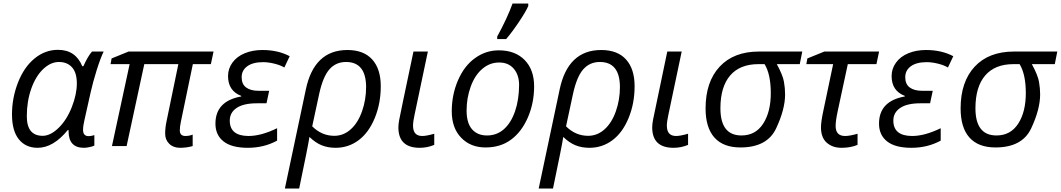

<svg xmlns="http://www.w3.org/2000/svg" viewBox="-20 -827 6006 1087"><path d="M131.8 -168.9Q131.8 -58.1 221.7 -58.1Q265.6 -58.1 311.8 -103Q357.9 -147.9 386.5 -220.5Q415 -293 415 -354.5Q415 -416 387.7 -446Q360.4 -476.1 313.5 -476.1Q266.6 -476.1 224.1 -435.5Q181.6 -395 156.7 -324Q131.8 -252.9 131.8 -168.9ZM308.1 -544.9Q407.7 -544.9 445.8 -452.1H452.1Q478.5 -510.7 501 -535.2H566.9Q548.8 -498 527.3 -429.7Q505.9 -361.3 493.2 -304.2L458 -147Q450.2 -113.8 450.2 -91.8Q450.2 -56.2 481.9 -56.2Q495.6 -56.2 514.2 -62V-2.9Q504.9 2.4 485.8 6.1Q466.8 9.8 455.1 9.8Q368.2 9.8 368.2 -84.5V-90.8H363.8Q281.7 9.8 192.9 9.8Q125.5 9.8 86.7 -38.3Q47.9 -86.4 47.9 -179.7Q47.9 -272.9 82 -360.1Q116.2 -447.3 175.8 -496.1Q235.4 -544.9 308.1 -544.9Z M998 -88.9Q998 -57.1 1029.8 -57.1Q1051.3 -57.1 1070.8 -64.9V0Q1036.6 9.8 999 9.8Q961.4 9.8 938.2 -12.9Q915 -35.6 915 -70.3Q915 -105 923.8 -145L989.7 -463.9H796.9L696.8 0H613.8L713.9 -463.9H606L611.8 -496.1L708 -535.2H1189L1173.8 -463.9H1071.8L1003.9 -137.2Q998 -108.9 998 -88.9Z M1345.7 -284.2Q1271 -312.5 1271 -396.5Q1271 -438.5 1296.1 -472.9Q1321.3 -507.3 1365.7 -525.6Q1410.2 -543.9 1465.8 -543.9Q1553.7 -543.9 1620.1 -508.8L1589.8 -444.8Q1566.9 -458.5 1532.7 -466.8Q1498.5 -475.1 1469.7 -475.1Q1411.6 -475.1 1379.9 -451.9Q1348.1 -428.7 1348.1 -389.6Q1348.1 -350.6 1373.5 -331.8Q1398.9 -313 1442.9 -313H1503.9L1488.8 -242.2H1434.1Q1358.4 -242.2 1319.6 -215.8Q1280.8 -189.5 1280.8 -144.5Q1280.8 -57.6 1386.7 -57.1Q1458.5 -57.1 1548.8 -101.1V-30.8Q1474.1 9.8 1382.8 9.8Q1291.5 9.8 1245.6 -26.4Q1199.7 -62.5 1199.7 -127Q1199.7 -254.9 1345.7 -280.8Z M2052.7 -334Q2052.2 -476.1 1939 -476.1Q1882.3 -476.1 1845.7 -435.3Q1809.1 -394.5 1787.6 -297.9L1747.6 -111.8Q1801.3 -58.1 1872.6 -58.1Q1924.8 -58.1 1965.8 -95Q2006.8 -131.8 2029.8 -197.3Q2052.7 -262.7 2052.7 -334ZM1946.8 -543.9Q2039.1 -543.9 2087.4 -490.2Q2135.7 -436.5 2135.7 -338.9Q2135.7 -241.2 2101.6 -158.4Q2067.4 -75.7 2010 -33Q1952.6 9.8 1879.9 9.8Q1836.9 9.8 1801.8 -4.2Q1766.6 -18.1 1731.9 -51.8Q1725.1 -4.9 1673.8 240.2H1592.8L1710.9 -317.9Q1757.3 -543.9 1946.8 -543.9Z M2235.4 -106Q2235.4 -122.1 2240 -148.2Q2244.6 -174.3 2320.8 -535.2H2402.3L2326.7 -175.8Q2318.4 -138.7 2318.4 -115.2Q2318.4 -57.1 2370.6 -57.1Q2394 -57.1 2438.5 -69.8V-6.8Q2398.9 9.8 2356.4 9.8Q2235.4 9.8 2235.4 -106Z M2918.9 -347.2Q2918.5 -403.3 2888.2 -438.5Q2857.9 -473.6 2805.2 -473.1Q2752.4 -473.1 2710.4 -437Q2668.5 -401.4 2645 -336.9Q2621.6 -272.5 2621.6 -201.2Q2621.6 -129.9 2652.8 -94.7Q2684.1 -59.6 2737.8 -60.1Q2792.5 -60.1 2833 -95.7Q2873.5 -131.8 2896 -197.3Q2918.5 -262.7 2918.9 -347.2ZM2803.7 -542Q2896.5 -542 2950.2 -487.3Q3003.9 -432.6 3003.9 -337.9Q3003.9 -244.1 2968.8 -162.6Q2933.6 -81.1 2873.5 -36.6Q2814 7.8 2729 7.8Q2644 7.8 2590.8 -47.4Q2537.6 -102.5 2537.6 -196.8Q2537.6 -291 2573.2 -373Q2608.9 -455.1 2669.4 -498Q2730 -542 2803.7 -542ZM2970.7 -807.1V-793Q2958.5 -763.7 2919.4 -705.1Q2880.4 -646.5 2845.7 -606H2794.9V-620.1Q2852.1 -724.6 2881.8 -807.1Z M3489.7 -334Q3489.3 -476.1 3376 -476.1Q3319.3 -476.1 3282.7 -435.3Q3246.1 -394.5 3224.6 -297.9L3184.6 -111.8Q3238.3 -58.1 3309.6 -58.1Q3361.8 -58.1 3402.8 -95Q3443.8 -131.8 3466.8 -197.3Q3489.7 -262.7 3489.7 -334ZM3383.8 -543.9Q3476.1 -543.9 3524.4 -490.2Q3572.8 -436.5 3572.8 -338.9Q3572.8 -241.2 3538.6 -158.4Q3504.4 -75.7 3447 -33Q3389.6 9.8 3316.9 9.8Q3273.9 9.8 3238.8 -4.2Q3203.6 -18.1 3168.9 -51.8Q3162.1 -4.9 3110.8 240.2H3029.8L3147.9 -317.9Q3194.3 -543.9 3383.8 -543.9Z M3672.4 -106Q3672.4 -122.1 3677 -148.2Q3681.6 -174.3 3757.8 -535.2H3839.4L3763.7 -175.8Q3755.4 -138.7 3755.4 -115.2Q3755.4 -57.1 3807.6 -57.1Q3831.1 -57.1 3875.5 -69.8V-6.8Q3835.9 9.8 3793.5 9.8Q3672.4 9.8 3672.4 -106Z M4058.6 -213.9Q4058.6 -60.1 4177.7 -60.1Q4257.3 -60.1 4300.5 -126.7Q4343.8 -193.4 4343.8 -299.8Q4343.8 -406.2 4308.6 -463.9H4273.9Q4168.9 -463.9 4113.8 -399.7Q4058.6 -335.4 4058.6 -213.9ZM4424.8 -293Q4424.8 -208 4374 -100.1Q4323.2 7.8 4171.9 7.8Q4074.7 7.8 4024.7 -48.3Q3974.6 -104.5 3974.6 -212.9Q3974.6 -363.8 4054.2 -449.5Q4133.8 -535.2 4276.9 -535.2H4522L4507.8 -463.9H4377.9Q4411.6 -401.9 4418.2 -364.7Q4424.8 -327.6 4424.8 -293Z M4710.9 -113.8Q4710.9 -57.1 4764.6 -57.1Q4790.5 -57.1 4835 -69.8V-6.8Q4795.9 9.8 4744.1 9.8Q4692.9 9.8 4660.4 -19.3Q4627.9 -48.3 4627.9 -106Q4627.9 -137.7 4641.6 -201.2L4696.8 -463.9H4544.9L4550.8 -496.1L4647 -535.2H4957L4941.9 -463.9H4779.8L4722.7 -198.2Q4710.9 -144 4710.9 -113.8Z M5102.5 -284.2Q5027.8 -312.5 5027.8 -396.5Q5027.8 -438.5 5053 -472.9Q5078.1 -507.3 5122.6 -525.6Q5167 -543.9 5222.7 -543.9Q5310.5 -543.9 5377 -508.8L5346.7 -444.8Q5323.7 -458.5 5289.6 -466.8Q5255.4 -475.1 5226.6 -475.1Q5168.5 -475.1 5136.7 -451.9Q5105 -428.7 5105 -389.6Q5105 -350.6 5130.4 -331.8Q5155.8 -313 5199.7 -313H5260.7L5245.6 -242.2H5190.9Q5115.2 -242.2 5076.4 -215.8Q5037.6 -189.5 5037.6 -144.5Q5037.6 -57.6 5143.6 -57.1Q5215.3 -57.1 5305.7 -101.1V-30.8Q5231 9.8 5139.6 9.8Q5048.3 9.8 5002.4 -26.4Q4956.5 -62.5 4956.5 -127Q4956.5 -254.9 5102.5 -280.8Z M5502.4 -213.9Q5502.4 -60.1 5621.6 -60.1Q5701.2 -60.1 5744.4 -126.7Q5787.6 -193.4 5787.6 -299.8Q5787.6 -406.2 5752.4 -463.9H5717.8Q5612.8 -463.9 5557.6 -399.7Q5502.4 -335.4 5502.4 -213.9ZM5868.7 -293Q5868.7 -208 5817.9 -100.1Q5767.1 7.8 5615.7 7.8Q5518.6 7.8 5468.5 -48.3Q5418.5 -104.5 5418.5 -212.9Q5418.5 -363.8 5498 -449.5Q5577.6 -535.2 5720.7 -535.2H5965.8L5951.7 -463.9H5821.8Q5855.5 -401.9 5862.1 -364.7Q5868.7 -327.6 5868.7 -293Z"/></svg>

Font: OpenSans-Italic
Style: Italic
Weight: 400
Italic angle: -12°
Foundry: Ascender Corporation
Version: Version 1.10